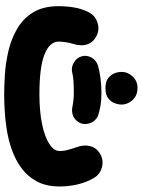

<svg xmlns="http://www.w3.org/2000/svg" viewBox="99 -695 672 910"><g transform="rotate(90 435.0 -240.0)"><path d="M9.3 -182.1Q9.3 -217.3 15.1 -253.9Q21 -290.5 37.6 -323.7Q52.7 -354.5 86.2 -365.7Q119.6 -377 150.4 -361.3Q180.7 -346.2 190.4 -316.9Q200.2 -287.6 187.5 -248.5Q183.1 -235.4 180.2 -216.8Q177.2 -198.2 177.2 -182.1Q177.2 -139.2 237.8 -115Q298.3 -90.8 426.8 -90.8Q508.3 -90.8 568.8 -103.5Q629.4 -116.2 662.6 -137.9Q695.8 -159.7 695.8 -187Q695.8 -207.5 688.7 -232.2Q681.6 -256.8 678.7 -264.6Q664.6 -299.3 672.4 -330.6Q680.2 -361.8 710 -378.9Q739.7 -396 773.4 -387Q807.1 -377.9 824.2 -347.7Q843.8 -314 853.8 -272.5Q863.8 -231 863.8 -187Q863.8 -123.5 840.1 -79.1Q816.4 -34.7 777.1 -5.9Q737.8 22.9 689.9 39.8Q642.1 56.6 592.8 64.2Q543.5 71.8 500 74Q456.5 76.2 426.8 76.2Q387.2 76.2 333.3 72.8Q279.3 69.3 222.9 56.4Q166.5 43.5 117.9 15.6Q69.3 -12.2 39.3 -60.1Q9.3 -107.9 9.3 -182.1ZM320.8 -480.5Q320.8 -509.8 342.3 -532.7Q363.8 -555.7 396.5 -555.7Q420.9 -555.7 437.5 -545.7Q454.1 -535.6 463.4 -520.5Q475.6 -500.5 475.6 -480.5Q475.6 -465.3 469 -447.5Q462.4 -429.7 445.6 -416.7Q428.7 -403.8 397.9 -403.8Q366.7 -403.8 350.3 -416.7Q334 -429.7 327.1 -447.3Q320.8 -463.4 320.8 -480.5ZM247.1 -290.5Q240.2 -314.9 252.7 -337.4Q265.1 -359.9 290.5 -368.2Q316.9 -376 351.6 -380.4Q386.2 -384.8 419.9 -384.8Q456.1 -384.8 484.9 -379.6Q513.7 -374.5 533.7 -366.2Q559.1 -351.6 565.9 -323.7Q572.8 -295.9 556.6 -272.9Q543.5 -254.9 525.1 -249Q506.8 -243.2 486.8 -247.1Q473.1 -250 454.6 -252Q436 -253.9 419.9 -253.9Q388.7 -253.9 364.5 -252.2Q340.3 -250.5 325.7 -246.6Q301.3 -240.2 277.8 -253.2Q254.4 -266.1 247.1 -290.5Z"/></g></svg>

Font: Mikhak Black
Style: Regular
Weight: 900
Designer: Amin Abedi
Version: Version 3.3